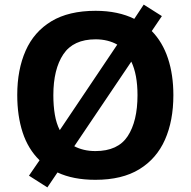

<svg xmlns="http://www.w3.org/2000/svg" viewBox="-20 -772 830 835"><path d="M734 -358Q734 -247 697.5 -164.5Q661 -82 586 -36Q511 10 395 10Q298 10 230 -22L186 43L106 -8L152 -75Q102 -124 78.5 -196Q55 -268 55 -359Q55 -469 91.5 -551.5Q128 -634 203.5 -679.5Q279 -725 396 -725Q445 -725 487.5 -716Q530 -707 564 -690L605 -752L684 -702L640 -637Q687 -589 710.5 -518Q734 -447 734 -358ZM212 -358Q212 -312 218.5 -273.5Q225 -235 240 -206L490 -578Q471 -589 447 -595Q423 -601 396 -601Q299 -601 255.5 -536Q212 -471 212 -358ZM578 -358Q578 -448 551 -504L303 -136Q322 -126 345 -120.5Q368 -115 395 -115Q493 -115 535.5 -180Q578 -245 578 -358Z"/></svg>

Font: Noto Sans Syriac
Style: Bold
Weight: 700
Designer: Patrick Giasson and the Monotype Design Team
Foundry: Monotype Imaging Inc.
Version: Version 3.000; ttfautohint (v1.8.4.7-5d5b)